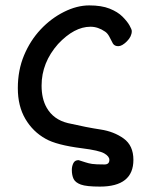

<svg xmlns="http://www.w3.org/2000/svg" viewBox="-20 -516 556 711"><path d="M474 76Q474 175 350 175Q300 175 279.5 167.5Q259 160 252.5 146.5Q246 133 246 113Q246 100 251.5 88.5Q257 77 271 77Q284 81 296 85Q308 89 321 91Q334 93 367 93Q385 93 385 76Q385 63 366 52Q347 41 283 33Q189 21 149 -2Q102 -28 74 -75.5Q46 -123 46 -189.5Q46 -256 69 -311Q92 -366 130.5 -407Q169 -448 217 -472Q265 -496 310.5 -496Q356 -496 386 -484Q416 -472 433.5 -454.5Q451 -437 459.5 -422Q468 -407 468 -401Q468 -381 450 -363Q432 -345 418 -345Q404 -345 398 -355Q391 -369 384.5 -381Q378 -393 369 -399Q343 -417 315 -417Q255 -417 195 -353Q134 -284 134 -199Q134 -150 153 -117Q178 -73 232 -60Q302 -44 352 -36.5Q402 -29 438 -3Q474 23 474 76Z"/></svg>

Font: LXGW ZhenKai
Style: Regular
Weight: 400
Designer: LXGW / Fontworks Inc.
Foundry: LXGW / Fontworks Inc.
Version: Version 0.800;June 8, 2025